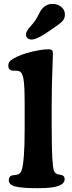

<svg xmlns="http://www.w3.org/2000/svg" viewBox="-20 -965 372 992"><path d="M230 -801.8Q171.4 -760.7 143.1 -760.7Q130.4 -760.7 122.3 -767.8Q114.3 -774.9 114.3 -785.6Q114.3 -789.1 115 -792.7Q115.7 -796.4 116.7 -799.1Q117.7 -801.8 120.4 -805.9Q123 -810.1 124.5 -812.5Q126 -814.9 130.4 -820.3Q134.8 -825.7 136.7 -828.1Q138.7 -830.6 144.5 -837.2Q150.4 -843.8 152.8 -846.7Q165.5 -861.3 176.5 -884Q187.5 -906.7 192.9 -913.6Q215.8 -944.8 251.5 -944.8Q278.3 -944.8 296.9 -929.2Q315.4 -913.6 315.4 -889.6Q315.4 -868.2 300.3 -853Q294.4 -847.7 285.9 -841.1Q277.3 -834.5 270.3 -829.6Q263.2 -824.7 250.5 -816.2Q237.8 -807.6 230 -801.8ZM107.4 -295.4V-428.7Q107.4 -522.5 101.3 -557.4Q95.2 -592.3 77.6 -597.7Q67.9 -600.1 57.6 -599.9Q47.4 -599.6 43 -600.1Q22.9 -604 22.9 -625Q22.9 -639.2 30 -647.5Q37.1 -655.8 54.7 -665Q87.9 -684.1 142.8 -697.3Q197.8 -710.4 231 -710.4Q243.2 -710.4 248.3 -705.8Q253.4 -701.2 253.4 -688Q253.4 -672.4 250.2 -589.4Q247.1 -506.3 247.1 -432.6V-301.8Q247.1 -115.7 258.3 -84.5Q262.7 -69.3 277.3 -64.9Q281.7 -63.5 289.8 -62.3Q297.9 -61 301.8 -59.6Q314 -53.7 314 -39.6Q314 -16.6 283 -4.6Q252 7.3 174.8 7.3Q93.3 7.3 59.3 -1.5Q25.4 -10.3 25.4 -33.2Q25.4 -53.7 41.5 -58.6Q45.4 -59.6 54.7 -60.5Q64 -61.5 67.9 -62.5Q85.9 -66.4 91.8 -85.4Q107.4 -133.3 107.4 -295.4Z"/></svg>

Font: Cooper*
Style: Bold
Weight: 700
Designer: Owen Earl
Foundry: indestructible type*
Version: Version 0.001